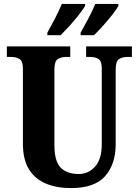

<svg xmlns="http://www.w3.org/2000/svg" viewBox="-20 -951 708 981"><path d="M342 10Q270 10 214.5 -13Q159 -36 128 -86Q97 -136 97 -218V-600Q97 -639 79.5 -649.5Q62 -660 38 -660H15V-714H339V-660H317Q292 -660 275 -649Q258 -638 258 -596V-210Q258 -126 290.5 -94Q323 -62 382 -62Q432 -62 466 -100Q500 -138 500 -215V-600Q500 -639 483.5 -649.5Q467 -660 442 -660H420V-714H654V-660H630Q605 -660 588 -649Q571 -638 571 -596V-213Q571 -113 517.5 -51.5Q464 10 342 10ZM392 -784Q411 -818 432 -857.5Q453 -897 467 -931H585V-921Q576 -904 553.5 -875.5Q531 -847 505.5 -818.5Q480 -790 460 -771H392ZM222 -784Q241 -818 261.5 -857.5Q282 -897 296 -931H415V-921Q405 -904 383 -875.5Q361 -847 335 -818.5Q309 -790 290 -771H222Z"/></svg>

Font: Noto Serif Hebrew Condensed ExtraBold
Style: Regular
Weight: 800
Width: 3
Designer: Monotype Design Team
Foundry: Monotype Imaging Inc.
Version: Version 2.004; ttfautohint (v1.8.4.7-5d5b)